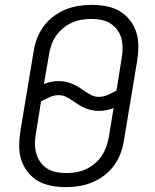

<svg xmlns="http://www.w3.org/2000/svg" viewBox="-20 -763 640 791"><path d="M253 8Q222 8 192 2.5Q162 -3 137.5 -17Q113 -31 95 -53.5Q77 -76 68 -103.5Q59 -131 59 -161.5Q59 -192 64 -223L118 -548Q122 -575 131.5 -601.5Q141 -628 158 -652Q175 -676 198.5 -694Q222 -712 248.5 -723Q275 -734 302.5 -738.5Q330 -743 357 -743Q387 -743 417 -737.5Q447 -732 471.5 -718Q496 -704 514 -681.5Q532 -659 541 -631.5Q550 -604 550 -573.5Q550 -543 545 -512L491 -187Q487 -160 477.5 -133.5Q468 -107 451 -83Q434 -59 410.5 -41Q387 -23 360.5 -12Q334 -1 306.5 3.5Q279 8 253 8ZM387 -364Q406 -364 424 -372Q442 -380 460 -390L481 -522Q485 -543 485 -564Q485 -585 480 -604.5Q475 -624 463 -640Q451 -656 434.5 -666.5Q418 -677 397.5 -681Q377 -685 356 -685Q336 -685 315.5 -681.5Q295 -678 276 -669.5Q257 -661 240 -647Q223 -633 211 -615.5Q199 -598 192 -578.5Q185 -559 182 -539L161 -417Q176 -423 191.5 -426Q207 -429 222 -429Q238 -429 253 -425.5Q268 -422 281.5 -416Q295 -410 307.5 -402Q320 -394 332 -385.5Q344 -377 357.5 -370.5Q371 -364 387 -364ZM253 -50Q273 -50 293.5 -53.5Q314 -57 333 -65.5Q352 -74 369 -88Q386 -102 398 -119.5Q410 -137 417 -156.5Q424 -176 428 -196L448 -318Q433 -312 417.5 -309Q402 -306 387 -306Q371 -306 356 -309.5Q341 -313 327.5 -319Q314 -325 301.5 -333Q289 -341 277 -349.5Q265 -358 251.5 -364.5Q238 -371 222 -371Q203 -371 185 -363Q167 -355 149 -345L128 -213Q124 -192 124 -171Q124 -150 129.5 -130.5Q135 -111 146.5 -95Q158 -79 174.5 -68.5Q191 -58 211.5 -54Q232 -50 253 -50Z"/></svg>

Font: Iosevka SS04 Lt Ex Obl
Style: Regular
Weight: 300
Width: 7
Italic angle: -9°
Monospace: yes
Designer: Belleve Invis
Foundry: Belleve Invis
Version: Version 19.0.0; ttfautohint (v1.8.4)